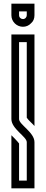

<svg xmlns="http://www.w3.org/2000/svg" viewBox="-20 -1020 248 1040"><path d="M125 -250V-41.7H83.3V-242.7C80.2 -247.9 71.9 -256.2 60.4 -268.8L41.7 -287.5V0H166.7V-250C166.7 -303.2 83.3 -345.2 83.3 -375V-791.7H125V-382.3C132.1 -370.4 160.4 -345.9 166.7 -337.5V-833.3H41.7V-375C41.7 -321.8 125 -279.8 125 -250ZM104.2 -875C120.8 -875 136.5 -881.3 147.9 -893.8C160.4 -904.2 166.7 -918.8 166.7 -937.5V-1000H41.7V-937.5C41.7 -901.9 71.1 -875 104.2 -875ZM104.2 -916.7C93.8 -916.7 83.3 -925 83.3 -937.5V-958.3H125V-937.5C125 -927.1 116.6 -916.7 104.2 -916.7Z"/></svg>

Font: Sportrop
Style: Regular
Weight: 500
Version: Version 0.9